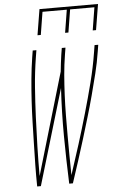

<svg xmlns="http://www.w3.org/2000/svg" viewBox="-62 -997 636 1039"><g transform="rotate(-5 255.5 -477.5)"><path d="M170 -815 193 -955H511L488 -815H470L490 -939H358L338 -815H320L340 -939H208L188 -815ZM97 0Q96 -58 97 -116Q98 -174 99.5 -232Q101 -290 102.5 -348Q104 -406 107.5 -464.5Q111 -523 116.5 -581.5Q122 -640 131 -698L137 -735H157L151 -698Q138 -617 132 -536.5Q126 -456 122.5 -375.5Q119 -295 117 -215Q115 -135 115 -55L278 -608Q280 -630 283 -653Q286 -676 289 -698L295 -735H315L309 -698Q300 -643 295.5 -588.5Q291 -534 288.5 -479Q286 -424 285.5 -370Q285 -316 285 -261.5Q285 -207 285.5 -153Q286 -99 287 -45Q314 -126 339.5 -207.5Q365 -289 388.5 -370.5Q412 -452 433 -534Q454 -616 467 -698L473 -735H493L487 -698Q478 -640 463.5 -581.5Q449 -523 433.5 -464.5Q418 -406 400.5 -348Q383 -290 365.5 -232Q348 -174 329 -116Q310 -58 291 0H271Q266 -129 265 -259Q264 -389 272 -520L117 0Z"/></g></svg>

Font: Iosevka Curly Thin
Style: Italic
Weight: 100
Italic angle: -9°
Monospace: yes
Designer: Belleve Invis
Foundry: Belleve Invis
Version: Version 22.1.2; ttfautohint (v1.8.4)